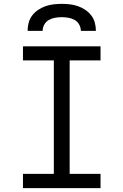

<svg xmlns="http://www.w3.org/2000/svg" viewBox="-20 -975 640 995"><path d="M99 0V-74H259V-662H99V-735H501V-662H341V-74H501V0ZM123 -815Q123 -836 128.5 -857Q134 -878 147 -895Q160 -912 178 -924Q196 -936 216 -943Q236 -950 257.5 -952.5Q279 -955 300 -955Q321 -955 342.5 -952.5Q364 -950 384 -943Q404 -936 422 -924Q440 -912 453 -895Q466 -878 471.5 -857Q477 -836 477 -815H399Q399 -832 390.5 -847.5Q382 -863 367 -871.5Q352 -880 334.5 -883Q317 -886 300 -886Q283 -886 265.5 -883Q248 -880 233 -871.5Q218 -863 209.5 -847.5Q201 -832 201 -815Z"/></svg>

Font: Iosevka Fixed Extended
Style: Regular
Weight: 400
Width: 7
Monospace: yes
Designer: Belleve Invis
Foundry: Belleve Invis
Version: Version 24.1.1; ttfautohint (v1.8.4)